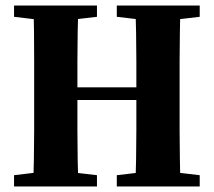

<svg xmlns="http://www.w3.org/2000/svg" viewBox="-20 -677 776 697"><path d="M31 0V-41L157 -56H203L332 -41V0ZM100 0Q102 -46 103 -98Q104 -150 104 -204Q104 -258 104 -310V-350Q104 -401 104 -454.5Q104 -508 103.5 -559.5Q103 -611 101 -657H265Q263 -612 262 -560Q261 -508 261 -455Q261 -402 261 -350V-314Q261 -260 261 -205.5Q261 -151 262 -99Q263 -47 265 0ZM183 -314V-360H553V-314ZM404 0V-41L532 -56H577L705 -41V0ZM471 0Q473 -46 474 -98Q475 -150 475 -205Q475 -260 475 -314V-350Q475 -401 475 -454.5Q475 -508 474 -559.5Q473 -611 471 -657H635Q634 -612 633 -560Q632 -508 632 -455Q632 -402 632 -350V-310Q632 -259 632 -205Q632 -151 633 -99Q634 -47 635 0ZM31 -616V-657H332V-616L203 -601H157ZM404 -616V-657H705V-616L577 -601H532Z"/></svg>

Font: Source Serif 4 36pt
Style: Bold
Weight: 700
Designer: Frank Grießhammer
Foundry: Adobe Systems Incorporated
Version: Version 4.004;hotconv 1.0.116;makeotfexe 2.5.65601